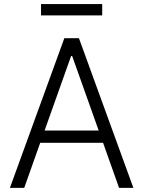

<svg xmlns="http://www.w3.org/2000/svg" viewBox="-20 -913 696 933"><path d="M28.1 0 292.6 -727.3H363.6L628.2 0H558.6L480.8 -219.1H175.4L97.7 0ZM196.7 -278.8H459.5L330.6 -641H325.6ZM476.6 -893.1V-838.1H179.3V-893.1Z"/></svg>

Font: Inter P Light
Style: Regular
Weight: 300
Designer: Rasmus Andersson
Foundry: rsms
Version: Version 3.018;git-588b23468